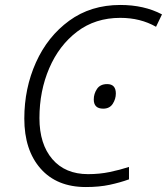

<svg xmlns="http://www.w3.org/2000/svg" viewBox="-20 -744 673 774"><path d="M326 10Q380 10 422 1Q464 -8 500 -21V-71Q463 -59 422 -50.5Q381 -42 335 -42Q243 -42 191 -102.5Q139 -163 139 -268Q139 -377 178.5 -469Q218 -561 291 -616.5Q364 -672 465 -672Q546 -672 609 -636L633 -686Q561 -724 465 -724Q346 -724 259 -660.5Q172 -597 125 -492.5Q78 -388 78 -266Q78 -139 143.5 -64.5Q209 10 326 10ZM396 -306Q422 -306 434.5 -325.5Q447 -345 447 -367Q447 -405 412 -405Q384 -405 371 -385.5Q358 -366 358 -343Q358 -306 396 -306Z"/></svg>

Font: Noto Sans UI Light
Style: Italic
Weight: 300
Italic angle: -12°
Designer: Monotype Design Team
Foundry: Monotype Imaging Inc.
Version: Version 1.901